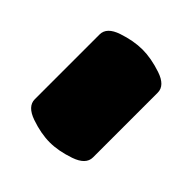

<svg xmlns="http://www.w3.org/2000/svg" viewBox="-69 -187 262 262"><g transform="rotate(-45 62.5 -56.0)"><path d="M0 -112.3H125Q138.7 -112.3 145.3 -92.8Q151.9 -73.2 151.9 -56.2Q151.9 -39.6 145.3 -19.8Q138.7 0 125 0H0Q-13.7 0 -20.5 -19.8Q-27.3 -39.6 -27.3 -56.2Q-27.3 -73.2 -20.5 -92.8Q-13.7 -112.3 0 -112.3Z"/></g></svg>

Font: Lateef SemiBold
Style: Regular
Weight: 600
Designer: SIL International
Foundry: SIL International
Version: Version 4.200